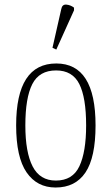

<svg xmlns="http://www.w3.org/2000/svg" viewBox="-20 -826 497 856"><path d="M228 10Q145 10 98.5 -57.5Q52 -125 52 -267Q52 -543 231 -543Q406 -543 406 -267Q406 -124 361 -57Q316 10 228 10ZM229 -21Q304 -21 334 -85Q364 -149 364 -267Q364 -391 333.5 -451.5Q303 -512 230 -512Q155 -512 124 -451Q93 -390 93 -267Q93 -147 125.5 -84Q158 -21 229 -21ZM231 -605 214 -613 253 -785Q257 -807 275.5 -805.5Q294 -804 310 -792V-780Z"/></svg>

Font: Noto Serif Condensed ExtraLight
Style: Regular
Weight: 200
Width: 3
Designer: Monotype Design Team
Foundry: Monotype Imaging Inc.
Version: Version 2.013; ttfautohint (v1.8.4.7-5d5b)